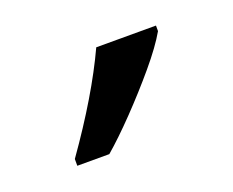

<svg xmlns="http://www.w3.org/2000/svg" viewBox="-45 -832 356 293"><g transform="rotate(-20 133.0 -686.0)"><path d="M226 -757Q214 -736 190 -707.5Q166 -679 139.5 -651.5Q113 -624 92 -606H40V-617Q98 -699 129 -766H226Z"/></g></svg>

Font: Noto Sans Khmer ExtraCondensed
Style: Regular
Weight: 400
Width: 2
Designer: Danh Hong and the Monotype Design Team
Foundry: Monotype Imaging Inc.
Version: Version 2.004; ttfautohint (v1.8.4.7-5d5b)